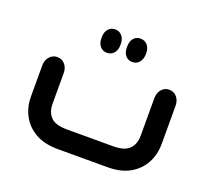

<svg xmlns="http://www.w3.org/2000/svg" viewBox="-100 -683 886 809"><g transform="rotate(20 343.0 -278.5)"><path d="M287 -452Q269 -452 257 -465.5Q245 -479 245 -501V-507Q245 -530 257 -543.5Q269 -557 287 -557Q306 -557 318 -543.5Q330 -530 330 -507V-501Q330 -479 318 -465.5Q306 -452 287 -452ZM401 -452Q382 -452 370.5 -465.5Q359 -479 359 -501V-507Q359 -530 370.5 -543.5Q382 -557 401 -557Q420 -557 432 -543.5Q444 -530 444 -507V-501Q443 -479 431.5 -465.5Q420 -452 401 -452ZM455 0H232Q172 0 131.5 -23Q91 -46 70.5 -84.5Q50 -123 50 -170V-309Q50 -333 64 -348.5Q78 -364 98 -364Q119 -364 132.5 -348.5Q146 -333 146 -309V-172Q146 -135 167 -113Q188 -91 240 -91H447Q498 -91 519.5 -113Q541 -135 541 -172V-341Q541 -365 554.5 -380.5Q568 -396 588 -396Q609 -396 622.5 -380.5Q636 -365 636 -341V-170Q636 -123 615.5 -84.5Q595 -46 555 -23Q515 0 455 0Z"/></g></svg>

Font: Beiruti SemiBold
Style: Regular
Weight: 600
Designer: Arlette Boutros
Foundry: Boutros
Version: Version 1.41